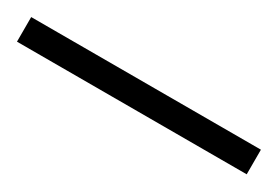

<svg xmlns="http://www.w3.org/2000/svg" viewBox="-14 -934 441 304"><g transform="rotate(30 206.0 -782.5)"><path d="M416 -760H-4V-805H416Z"/></g></svg>

Font: Noto Sans Sinhala UI ExtraCondensed Light
Style: Regular
Weight: 300
Width: 2
Designer: Jelle Bosma - Monotype Design Team
Foundry: Monotype Imaging Inc.
Version: Version 2.006; ttfautohint (v1.8.4.7-5d5b)